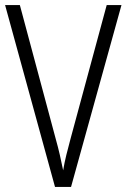

<svg xmlns="http://www.w3.org/2000/svg" viewBox="-20 -734 497 754"><path d="M457 -714 259 0H196L0 -714H58L199 -188Q208 -156 215 -125.5Q222 -95 228 -65Q233 -95 240.5 -125.5Q248 -156 257 -189L399 -714Z"/></svg>

Font: Noto Sans Gurmukhi Condensed Light
Style: Regular
Weight: 300
Width: 3
Designer: Jelle Bosma - Monotype Design Team
Foundry: Monotype Imaging Inc.
Version: Version 2.004; ttfautohint (v1.8.4.7-5d5b)